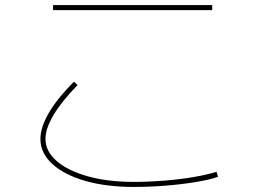

<svg xmlns="http://www.w3.org/2000/svg" viewBox="-20 -725 1040 760"><path d="M510 15Q401 15 317.5 -9Q234 -33 187 -76Q140 -119 140 -175Q140 -221 173.5 -278.5Q207 -336 273 -402L287 -388Q224 -324 192 -270Q160 -216 160 -175Q160 -126 204.5 -87.5Q249 -49 328 -27Q407 -5 510 -5Q568 -5 630.5 -10Q693 -15 748 -24.5Q803 -34 837 -45L843 -25Q808 -13 752.5 -4Q697 5 633.5 10Q570 15 510 15ZM190 -685V-705H820V-685Z"/></svg>

Font: M PLUS 1 Thin Thin
Style: Regular
Weight: 250
Version: Version 1.001